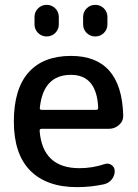

<svg xmlns="http://www.w3.org/2000/svg" viewBox="-20 -760 569 790"><path d="M272 -452Q158 -452 144 -317Q142 -308 152 -308H376Q384 -308 384 -317Q378 -452 272 -452ZM297 10Q172 10 104.5 -58Q37 -126 37 -260Q37 -394 97.5 -462Q158 -530 272 -530Q480 -530 487 -286Q488 -262 470 -246Q452 -230 428 -230H151Q143 -230 143 -222Q155 -68 307 -68Q360 -68 411 -85Q426 -90 439 -81Q452 -72 452 -56Q452 -37 440 -22Q428 -7 409 -2Q354 10 297 10ZM422 -690V-660Q422 -639 407.5 -624.5Q393 -610 372 -610Q351 -610 336.5 -624.5Q322 -639 322 -660V-690Q322 -711 336.5 -725.5Q351 -740 372 -740Q393 -740 407.5 -725.5Q422 -711 422 -690ZM122 -690Q122 -711 136.5 -725.5Q151 -740 172 -740Q193 -740 207.5 -725.5Q222 -711 222 -690V-660Q222 -639 207.5 -624.5Q193 -610 172 -610Q151 -610 136.5 -624.5Q122 -639 122 -660Z"/></svg>

Font: Rounded Mplus 1c Medium
Style: Regular
Weight: 500
Version: Version 1.059.20150529